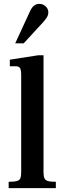

<svg xmlns="http://www.w3.org/2000/svg" viewBox="-20 -977 335 997"><path d="M25 0V-33Q55 -33 69 -37.5Q83 -42 86.5 -53Q90 -64 90 -83V-586Q90 -614 84 -623.5Q78 -633 61 -633H31V-667L178 -690H206V-83Q206 -63 210.5 -52Q215 -41 228.5 -37Q242 -33 270 -33V0ZM59 -752 137 -921Q147 -941 158.5 -949Q170 -957 184 -957Q203 -957 217 -944Q231 -931 231 -913Q231 -903 227 -893.5Q223 -884 207 -865L103 -752Z"/></svg>

Font: Frank Ruhl Libre Medium
Style: Regular
Weight: 500
Designer: Yanek Iontef
Foundry: Fontef
Version: Version 6.004